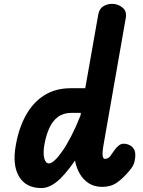

<svg xmlns="http://www.w3.org/2000/svg" viewBox="-20 -948 724 974"><path d="M204.5 -210.5Q198 -169.5 204.8 -144.2Q211.5 -119 228.5 -119Q240 -119 257.2 -134.5Q274.5 -150 296 -180.8Q317.5 -211.5 341 -256.8Q364.5 -302 388 -361L390.5 -375.5H342.5Q302 -375.5 274.2 -355Q246.5 -334.5 229.8 -297.5Q213 -260.5 204.5 -210.5ZM60 -210.5Q75.5 -299.5 112 -364.5Q148.5 -429.5 205.2 -465Q262 -500.5 339 -500.5H412.5L478.5 -874.5Q484 -904.5 504.5 -916.5Q525 -928.5 548.5 -928.5Q578 -928.5 601.2 -909.8Q624.5 -891 618 -856.5L504.5 -209Q500.5 -186 500.2 -171Q500 -156 503.2 -149Q506.5 -142 512.5 -142Q520.5 -142 527.5 -146Q534.5 -150 538 -154L559 -184Q569 -198.5 581.2 -208.8Q593.5 -219 606.5 -219Q630 -219 648.2 -204.8Q666.5 -190.5 666.5 -161.5Q666.5 -148 662.2 -127.5Q658 -107 636.5 -82Q604 -43 573 -21.5Q542 0 499 0Q459 0 430.5 -18.2Q402 -36.5 385 -66Q368 -95.5 361.5 -129L361 -134Q308.5 -58.5 268.2 -26.2Q228 6 190 6Q111.5 6 76.8 -52.2Q42 -110.5 60 -210.5Z"/></svg>

Font: Edu VIC WA NT Hand Pre
Style: Regular
Weight: 400
Designer: Tina and Corey Anderson, Eben Sorkin, Mirko Velimirovic
Foundry: Google for Education
Version: Version 1.000